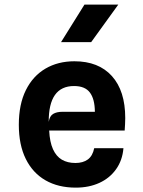

<svg xmlns="http://www.w3.org/2000/svg" viewBox="-20 -830 640 857"><path d="M318 7.5Q240 7.5 183 -25.2Q126 -58 95 -120.8Q64 -183.5 64 -273Q64 -364.5 95.5 -427.8Q127 -491 183 -523.8Q239 -556.5 312 -556.5Q420 -556.5 479.5 -490.5Q539 -424.5 539 -303Q539 -288 538.2 -275.5Q537.5 -263 536.5 -247.5H199.5Q202 -196 216.5 -164Q231 -132 256.2 -117.2Q281.5 -102.5 316.5 -102.5Q350.5 -102.5 372 -118.2Q393.5 -134 400.5 -168.5H531Q526.5 -114.5 498.2 -74.8Q470 -35 423.8 -13.8Q377.5 7.5 318 7.5ZM197.5 -286Q201.5 -312 217.2 -321.5Q233 -331 258.5 -331H403.5Q403 -388 381.2 -417Q359.5 -446 310.5 -446Q253.5 -446 225.2 -406Q197 -366 197.5 -286ZM252.5 -642 357 -809.5H508L387 -642Z"/></svg>

Font: Spline Sans Mono SemiBold
Style: Regular
Weight: 600
Monospace: yes
Version: Version 1.004